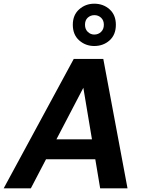

<svg xmlns="http://www.w3.org/2000/svg" viewBox="-43 -1019 776 1039"><path d="M-23 0 356 -700H516L647 0H499L408 -544L124 0ZM110 -157 165 -265H537L553 -157ZM467 -770Q420 -770 385.5 -800.5Q351 -831 351 -885Q351 -938 385.5 -968.5Q420 -999 467 -999Q516 -999 550 -968.5Q584 -938 584 -885Q584 -831 550 -800.5Q516 -770 467 -770ZM467 -832Q489 -832 504 -846.5Q519 -861 519 -885Q519 -909 504 -923Q489 -937 468 -937Q447 -937 432 -923.5Q417 -910 417 -885Q417 -861 432 -846.5Q447 -832 467 -832Z"/></svg>

Font: DM Sans ExtraBold
Style: Italic
Weight: 800
Italic angle: -10°
Designer: Colophon Foundry, Jonny Pinhorn
Foundry: Colophon Foundry
Version: Version 4.004;gftools[0.9.30]